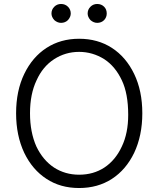

<svg xmlns="http://www.w3.org/2000/svg" viewBox="-20 -934 797 966"><path d="M655 -165Q614 -80 543 -34Q472 12 378 12Q284 12 214 -34Q143 -80 102 -165Q61 -252 61 -364Q61 -477 102 -562Q143 -647 214 -693Q285 -739 378 -739Q472 -739 543 -693Q614 -647 655 -562Q696 -477 696 -364Q696 -252 655 -165ZM593 -530Q560 -600 505 -636Q446 -673 378 -673Q309 -673 252 -636Q195 -599 164 -530Q131 -461 131 -364Q131 -269 163 -197Q196 -128 252 -91Q308 -55 378 -55Q450 -55 505 -91Q561 -128 593 -197Q625 -264 625 -356Q625 -463 593 -530ZM253 -833Q239 -849 239 -866Q239 -886 253 -900Q267 -914 287 -914Q308 -914 322 -900Q336 -886 336 -866Q336 -849 322 -833Q308 -819 287 -819Q269 -819 253 -833ZM435 -833Q421 -849 421 -866Q421 -886 435 -900Q449 -914 469 -914Q490 -914 504 -900Q517 -887 517 -866Q517 -847 504 -833Q490 -819 469 -819Q451 -819 435 -833Z"/></svg>

Font: Sinter Normal
Style: Regular
Weight: 350
Foundry: Adobe & rsms
Version: Version 1.000